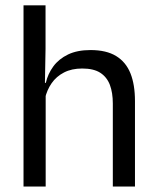

<svg xmlns="http://www.w3.org/2000/svg" viewBox="-20 -682 573 702"><path d="M392.5 0V-303.5Q392.5 -343 381.8 -371.5Q371 -400 346.8 -415.8Q322.5 -431.5 280.5 -431.5Q242 -431.5 214 -417Q186 -402.5 168.8 -377.8Q151.5 -353 144.5 -321.5L126.5 -379H147.5Q155 -412 175 -439.2Q195 -466.5 228.8 -482.8Q262.5 -499 311 -499Q369 -499 404.8 -477Q440.5 -455 457 -413.8Q473.5 -372.5 473.5 -312.5V0ZM66 0V-662.5H146.5V-503.5L144 -363.5L147 -357V0Z"/></svg>

Font: Anek Bangla Medium
Style: Regular
Weight: 400
Version: Version 1.003